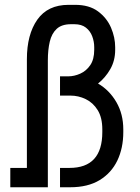

<svg xmlns="http://www.w3.org/2000/svg" viewBox="-20 -789 589 809"><path d="M23.4 0V-81.5H93.3V-539.6Q93.3 -643.6 137.2 -706.1Q181.2 -768.6 269 -768.6H296.4Q356 -768.6 393.1 -741Q430.2 -713.4 447.8 -672.4Q465.3 -631.3 465.3 -590.3V-579.1Q465.3 -533.7 444.8 -497.8Q424.3 -461.9 393.1 -437Q441.4 -408.7 470.5 -358.4Q499.5 -308.1 499.5 -243.7V-232.4Q499.5 -165 474.4 -112.5Q449.2 -60.1 399.7 -30Q350.1 0 275.9 0H232.9V-81.5H272.9Q411.1 -81.5 411.1 -232.4V-243.7Q411.1 -293.5 391.6 -325Q372.1 -356.4 341.3 -371.3Q310.5 -386.2 276.9 -386.2H232.9V-467.3H267.1Q293 -467.3 318.4 -478.8Q343.8 -490.2 360.4 -514.6Q377 -539.1 377 -579.1V-590.3Q377 -613.3 368.7 -635.7Q360.4 -658.2 342 -672.6Q323.7 -687 293.5 -687H279.3Q240.2 -687 219 -667.5Q197.8 -647.9 189.7 -613.5Q181.6 -579.1 181.6 -534.7V0Z"/></svg>

Font: Kay Pho Du SemiBold
Style: Regular
Weight: 600
Designer: Victor Gaultney, Khu Oo Reh
Foundry: SIL International
Version: Version 3.000